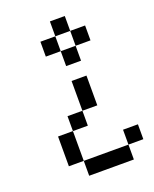

<svg xmlns="http://www.w3.org/2000/svg" viewBox="-143 -773 748 932"><g transform="rotate(-20 231.0 -307.5)"><path d="M307.7 -461.5H230.8V-538.5H307.7ZM230.8 -538.5H153.8V-615.4H230.8ZM384.6 -538.5H307.7V-615.4H384.6ZM307.7 -615.4H230.8V-692.3H307.7ZM461.5 0H384.6V-76.9H461.5ZM384.6 76.9H307.7V0H384.6ZM307.7 76.9H230.8V0H307.7ZM230.8 76.9H153.8V0H230.8ZM153.8 0H76.9V-76.9H153.8ZM153.8 -76.9H76.9V-153.8H153.8ZM230.8 -153.8H153.8V-230.8H230.8ZM307.7 -230.8H230.8V-307.7H307.7ZM307.7 -307.7H230.8V-384.6H307.7Z"/></g></svg>

Font: Jacquarda Bastarda 9
Style: Regular
Weight: 400
Designer: Sarah Cadigan-Fried
Version: Version 1.000; ttfautohint (v1.8.4.7-5d5b)